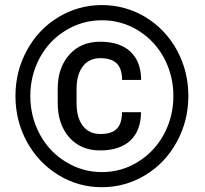

<svg xmlns="http://www.w3.org/2000/svg" viewBox="-20 -741 824 770"><path d="M469.2 -291C469.2 -227.1 439.9 -203.6 381.8 -203.6C321.8 -203.6 287.1 -250.5 287.1 -326.7V-386.7C287.6 -460.4 321.8 -507.8 381.8 -507.8C439 -507.8 469.7 -482.9 469.7 -420.4H545.9C545.9 -517.6 487.8 -573.7 381.8 -573.7C330.6 -573.7 289.1 -556.6 258.3 -522C227.1 -487.3 211.4 -441.4 211.4 -384.8V-329.6C211.4 -271 227.1 -224.6 257.8 -189.9C288.6 -155.3 329.6 -137.7 381.8 -137.7C485.8 -137.7 545.4 -191.9 545.4 -291ZM675.3 -356C675.3 -301.8 663.1 -251 638.2 -204.1C613.3 -157.2 578.6 -120.1 534.2 -92.3C489.3 -64.5 440.9 -50.8 388.7 -50.8C336.4 -50.8 288.6 -64.5 244.1 -91.8C199.7 -118.7 164.6 -155.8 139.6 -202.6C114.3 -249.5 101.6 -300.8 101.6 -356C101.6 -411.1 114.3 -462.4 139.6 -509.3C165 -556.2 200.2 -592.8 244.6 -619.6C289.1 -646.5 336.9 -659.7 388.7 -659.7C441.9 -659.7 490.7 -646 535.2 -618.2C579.6 -590.3 614.3 -553.2 638.7 -506.8C663.1 -460.4 675.3 -410.2 675.3 -356ZM42 -356C42 -290 57.1 -228.5 87.9 -172.4C118.7 -116.2 160.6 -71.8 214.4 -39.1C267.6 -6.3 325.7 9.8 388.7 9.8C450.7 9.8 508.8 -6.3 562.5 -38.6C615.7 -70.8 658.2 -115.2 689 -171.9C719.7 -228 735.4 -289.6 735.4 -356C735.4 -421.9 720.2 -482.9 689.9 -539.1C659.2 -595.2 617.2 -639.6 563.5 -672.4C509.3 -704.6 451.2 -720.7 388.7 -720.7C326.2 -720.7 268.1 -704.6 214.4 -672.4C160.2 -639.6 118.2 -595.2 87.9 -539.1C57.1 -482.9 42 -421.9 42 -356Z"/></svg>

Font: Shabnam
Style: Bold
Weight: 700
Foundry: DejaVu fonts team - Redesigned by Saber Rastikerdar - Based on Vazir font
Version: Version 5.0.1